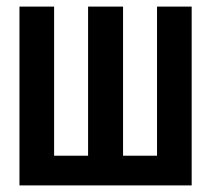

<svg xmlns="http://www.w3.org/2000/svg" viewBox="-20 -562 640 582"><path d="M39 0V-542H144V-90H247V-542H353V-90H456V-542H561V0Z"/></svg>

Font: Noto Sans Mono SemiBold
Style: Regular
Weight: 600
Designer: Monotype Design Team
Foundry: Monotype Imaging Inc.
Version: Version 2.014; ttfautohint (v1.8.4.7-5d5b)